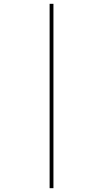

<svg xmlns="http://www.w3.org/2000/svg" viewBox="-20 -843 540 1006"><path d="M240 143V-823H260V143Z"/></svg>

Font: Iosevka Thin
Style: Regular
Weight: 100
Monospace: yes
Designer: Belleve Invis
Foundry: Belleve Invis
Version: Version 32.5.0; ttfautohint (v1.8.4)